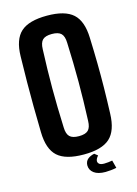

<svg xmlns="http://www.w3.org/2000/svg" viewBox="-138 -882 780 1093"><g transform="rotate(-15 251.5 -336.0)"><path d="M251 9Q144 9 96.5 -34Q49 -77 47 -177Q45 -259 44.5 -330Q44 -401 44.5 -472Q45 -543 47 -624Q49 -723 96.5 -766Q144 -809 251 -809Q357 -809 404.5 -766Q452 -723 455 -624Q458 -542 459 -471Q460 -400 459 -329Q458 -258 455 -177Q452 -77 404.5 -34Q357 9 251 9ZM251 -99Q289 -99 305.5 -115Q322 -131 323 -170Q328 -291 328 -400Q328 -509 323 -630Q322 -669 305.5 -685Q289 -701 251 -701Q213 -701 196.5 -685Q180 -669 179 -630Q174 -510 174 -401Q174 -292 179 -170Q180 -131 196.5 -115Q213 -99 251 -99ZM253 73Q254 50 269 37.5Q284 25 308 20L327 35Q312 52 312 65Q312 75 320.5 82Q329 89 349 89Q359 89 373.5 87.5Q388 86 397 84L409 130Q396 133 377 135Q358 137 344 137Q300 137 276.5 119.5Q253 102 253 73Z"/></g></svg>

Font: Big Shoulders Text ExtraBold
Style: Regular
Weight: 800
Designer: Patric King
Foundry: XO Type Co
Version: Version 1.000; ttfautohint (v1.8.2)